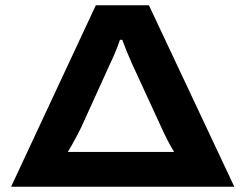

<svg xmlns="http://www.w3.org/2000/svg" viewBox="-20 -707 924 727"><path d="M22 0 342.8 -687H543.9L867.2 0ZM236.8 -131.8H639.2Q611.8 -177.2 589.8 -227.1L479 -467.8Q458.5 -513.7 442.9 -556.2H434.1Q421.9 -518.1 397.9 -467.8L288.1 -226.1Q264.2 -177.2 236.8 -131.8Z"/></svg>

Font: Archivo Expanded
Style: Bold
Weight: 700
Width: 7
Designer: Hector Gatti
Foundry: Omnibus-Type
Version: Version 2.001